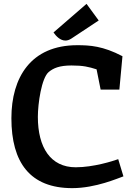

<svg xmlns="http://www.w3.org/2000/svg" viewBox="-20 -964 703 994"><path d="M592 -140C564 -130 464 -98 372 -98C242 -98 176 -200 176 -359C176 -428 195 -560 232 -591C256 -611 287 -625 350 -625C411 -625 439 -618 480 -605L501 -500H598L614 -673C513 -726 445 -730 380 -730C139 -730 39 -562 39 -352C39 -122 136 10 354 10C476 10 592 -42 619 -51ZM428 -944 257 -796C271 -776 292 -754 319 -754C328 -754 338 -757 349 -764L491 -858Z"/></svg>

Font: Enriqueta
Style: Bold
Weight: 700
Designer: Viviana Monsalve, Gustavo Ibarra
Foundry: Viviana Monsalve, Gustavo Ibarra
Version: Version 1.002